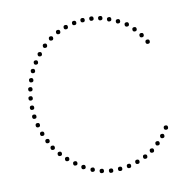

<svg xmlns="http://www.w3.org/2000/svg" viewBox="-80 -790 858 875"><g transform="rotate(-10 349.0 -353.0)"><path d="M646 -144Q636 -144 636 -154Q636 -164 646 -164Q656 -164 656 -154Q656 -144 646 -144ZM623 -109Q613 -109 613 -119Q613 -129 623 -129Q633 -129 633 -119Q633 -109 623 -109ZM596 -80Q586 -80 586 -90Q586 -100 596 -100Q606 -100 606 -90Q606 -80 596 -80ZM565 -52Q555 -52 555 -62Q555 -72 565 -72Q575 -72 575 -62Q575 -52 565 -52ZM530 -30Q520 -30 520 -40Q520 -50 530 -50Q540 -50 540 -40Q540 -30 530 -30ZM491 -13Q481 -13 481 -23Q481 -33 491 -33Q501 -33 501 -23Q501 -13 491 -13ZM450 -1Q440 -1 440 -11Q440 -21 450 -21Q460 -21 460 -11Q460 -1 450 -1ZM408 5Q398 5 398 -5Q398 -15 408 -15Q418 -15 418 -5Q418 5 408 5ZM366 6Q356 6 356 -4Q356 -14 366 -14Q376 -14 376 -4Q376 6 366 6ZM324 0Q314 0 314 -10Q314 -20 324 -20Q334 -20 334 -10Q334 0 324 0ZM284 -13Q274 -13 274 -23Q274 -33 284 -33Q294 -33 294 -23Q294 -13 284 -13ZM245 -32Q235 -32 235 -42Q235 -52 245 -52Q255 -52 255 -42Q255 -32 245 -32ZM61 -339Q51 -339 51 -349Q51 -359 61 -359Q71 -359 71 -349Q71 -339 61 -339ZM64 -297Q54 -297 54 -307Q54 -317 64 -317Q74 -317 74 -307Q74 -297 64 -297ZM73 -256Q63 -256 63 -266Q63 -276 73 -276Q83 -276 83 -266Q83 -256 73 -256ZM86 -214Q76 -214 76 -224Q76 -234 86 -234Q96 -234 96 -224Q96 -214 86 -214ZM104 -177Q94 -177 94 -187Q94 -197 104 -197Q114 -197 114 -187Q114 -177 104 -177ZM122 -143Q112 -143 112 -153Q112 -163 122 -163Q132 -163 132 -153Q132 -143 122 -143ZM149 -110Q139 -110 139 -120Q139 -130 149 -130Q159 -130 159 -120Q159 -110 149 -110ZM178 -81Q168 -81 168 -91Q168 -101 178 -101Q188 -101 188 -91Q188 -81 178 -81ZM211 -55Q201 -55 201 -65Q201 -75 211 -75Q221 -75 221 -65Q221 -55 211 -55ZM632 -564Q642 -564 642 -554Q642 -544 632 -544Q622 -544 622 -554Q622 -564 632 -564ZM610 -598Q620 -598 620 -588Q620 -578 610 -578Q600 -578 600 -588Q600 -598 610 -598ZM583 -630Q593 -630 593 -620Q593 -610 583 -610Q573 -610 573 -620Q573 -630 583 -630ZM552 -658Q562 -658 562 -648Q562 -638 552 -638Q542 -638 542 -648Q542 -658 552 -658ZM515 -679Q525 -679 525 -669Q525 -659 515 -659Q505 -659 505 -669Q505 -679 515 -679ZM477 -695Q487 -695 487 -685Q487 -675 477 -675Q467 -675 467 -685Q467 -695 477 -695ZM438 -707Q448 -707 448 -697Q448 -687 438 -687Q428 -687 428 -697Q428 -707 438 -707ZM398 -712Q408 -712 408 -702Q408 -692 398 -692Q388 -692 388 -702Q388 -712 398 -712ZM357 -712Q367 -712 367 -702Q367 -692 357 -692Q347 -692 347 -702Q347 -712 357 -712ZM317 -706Q327 -706 327 -696Q327 -686 317 -686Q307 -686 307 -696Q307 -706 317 -706ZM276 -694Q286 -694 286 -684Q286 -674 276 -674Q266 -674 266 -684Q266 -694 276 -694ZM238 -678Q248 -678 248 -668Q248 -658 238 -658Q228 -658 228 -668Q228 -678 238 -678ZM62 -402Q72 -402 72 -392Q72 -382 62 -382Q52 -382 52 -392Q52 -402 62 -402ZM68 -443Q78 -443 78 -433Q78 -423 68 -423Q58 -423 58 -433Q58 -443 68 -443ZM79 -483Q89 -483 89 -473Q89 -463 79 -463Q69 -463 69 -473Q69 -483 79 -483ZM94 -523Q104 -523 104 -513Q104 -503 94 -503Q84 -503 84 -513Q84 -523 94 -523ZM114 -559Q124 -559 124 -549Q124 -539 114 -539Q104 -539 104 -549Q104 -559 114 -559ZM138 -593Q148 -593 148 -583Q148 -573 138 -573Q128 -573 128 -583Q128 -593 138 -593ZM168 -627Q178 -627 178 -617Q178 -607 168 -607Q158 -607 158 -617Q158 -627 168 -627ZM201 -655Q211 -655 211 -645Q211 -635 201 -635Q191 -635 191 -645Q191 -655 201 -655Z"/></g></svg>

Font: Raleway Dots
Style: Regular
Weight: 400
Designer: Matt McInerney, Pablo Impallari, Rodrigo Fuenzalida, Brenda Gallo
Foundry: Matt McInerney, Pablo Impallari, Rodrigo Fuenzalida, Brenda Gallo
Version: Version 1.000